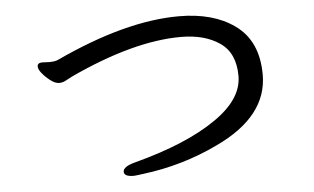

<svg xmlns="http://www.w3.org/2000/svg" viewBox="-43 -669 1086 665"><g transform="rotate(-5 500.0 -336.5)"><path d="M397 -68Q363 -68 363 -85Q363 -103 405 -114Q588 -162 691 -234Q788 -301 788 -381Q788 -461 735.5 -497Q683 -533 601 -533Q436 -533 213 -429Q200 -422 189.5 -416.5Q179 -411 167 -411Q154 -411 138 -423Q122 -435 110 -449.5Q98 -464 98 -474Q98 -487 115 -487L139 -486Q160 -486 170 -491Q414 -605 600 -605Q719 -605 793 -552Q872 -496 872 -378Q872 -233 691 -148Q568 -89 431 -72Q402 -68 397 -68Z"/></g></svg>

Font: LXGW WenKai Mono Medium
Style: Regular
Weight: 500
Monospace: yes
Designer: LXGW / Fontworks Inc.
Foundry: LXGW / Fontworks Inc.
Version: Version 1.520; June 14, 2025